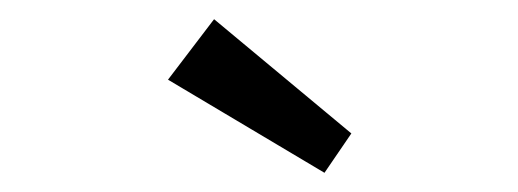

<svg xmlns="http://www.w3.org/2000/svg" viewBox="-20 -782 540 200"><path d="M318 -602 155 -699 203 -762 346 -643Z"/></svg>

Font: Lexend Giga Light
Style: Regular
Weight: 300
Version: Version 1.007